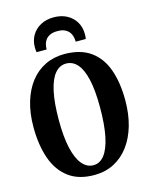

<svg xmlns="http://www.w3.org/2000/svg" viewBox="-143 -1075 914 1175"><g transform="rotate(-15 314.0 -487.5)"><path d="M309.5 11Q209.5 12 145.5 -35.2Q81.5 -82.5 51.2 -168.5Q21 -254.5 21 -368.5Q21 -456.5 42.2 -527.2Q63.5 -598 102.5 -648.2Q141.5 -698.5 196.5 -725.2Q251.5 -752 319 -752Q421 -751.5 484.5 -705.8Q548 -660 577.2 -577Q606.5 -494 606.5 -382.5Q606.5 -295 585.8 -223Q565 -151 526 -98.8Q487 -46.5 432.2 -18Q377.5 10.5 309.5 11ZM316.5 -48.5Q357.5 -48.5 386.5 -86Q415.5 -123.5 430.8 -197.5Q446 -271.5 446 -382Q446 -488 430.2 -557Q414.5 -626 385 -659.5Q355.5 -693 314 -693Q272.5 -693 243 -657.8Q213.5 -622.5 197.8 -551Q182 -479.5 182 -369Q182 -263.5 198.2 -192Q214.5 -120.5 244.8 -84.5Q275 -48.5 316.5 -48.5ZM314 -986Q361.5 -986 397.2 -966.8Q433 -947.5 452.8 -914Q472.5 -880.5 472.5 -837.5Q472.5 -828.5 471.8 -821.2Q471 -814 470 -807H406Q406 -811 405.8 -816.2Q405.5 -821.5 404.5 -827Q402 -846.5 392 -862.8Q382 -879 363 -888.8Q344 -898.5 314 -898.5Q284 -898.5 265 -888.8Q246 -879 236 -862.8Q226 -846.5 223.5 -827Q223 -821.5 222.5 -816.2Q222 -811 222 -807H158Q157 -814 156.2 -821.2Q155.5 -828.5 155.5 -837.5Q155.5 -880.5 175.2 -914Q195 -947.5 230.8 -966.8Q266.5 -986 314 -986Z"/></g></svg>

Font: Merriweather 24pt SemiCondensed
Style: Bold
Weight: 700
Width: 4
Designer: Eben Sorkin
Foundry: Eben Sorkin
Version: Version 2.100